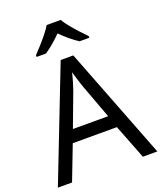

<svg xmlns="http://www.w3.org/2000/svg" viewBox="-168 -1050 975 1157"><g transform="rotate(-20 319.5 -472.0)"><path d="M545 0 459 -221H176L91 0H0L279 -717H360L638 0ZM352 -517Q349 -525 342 -546Q335 -567 328.5 -589.5Q322 -612 318 -624Q311 -593 302 -563.5Q293 -534 287 -517L206 -301H432ZM362 -944Q374 -922 396.5 -894.5Q419 -867 443.5 -840.5Q468 -814 487 -795V-784H425Q399 -800 371 -823.5Q343 -847 316 -874Q289 -847 262 -824Q235 -801 209 -784H149V-795Q168 -815 191.5 -841Q215 -867 237 -894.5Q259 -922 272 -944Z"/></g></svg>

Font: Noto Sans Marchen
Style: Regular
Weight: 400
Designer: Monotype Design Team
Foundry: Monotype Imaging Inc.
Version: Version 2.003; ttfautohint (v1.8.4.7-5d5b)